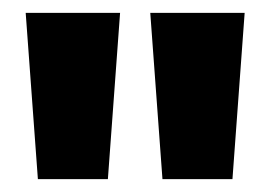

<svg xmlns="http://www.w3.org/2000/svg" viewBox="-20 -740 421 299"><path d="M39 -461 20 -720H167L148 -461ZM233 -461 214 -720H361L342 -461Z"/></svg>

Font: Bricolage Grotesque ExtraBold
Style: Regular
Weight: 800
Designer: Mathieu Triay
Foundry: Atelier Triay
Version: Version 1.001;gftools[0.9.33.dev8+g029e19f]